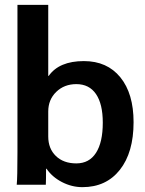

<svg xmlns="http://www.w3.org/2000/svg" viewBox="-20 -762 598 792"><path d="M172 -66H170Q170 -18 169 0H49Q52 -29 52 -133V-742H179V-449H181Q224 -510 326 -510Q422 -510 476.5 -443Q531 -376 531 -258Q531 -133 474.5 -61.5Q418 10 320 10Q276 10 235.5 -11Q195 -32 172 -66ZM404 -256Q404 -333 376 -374Q348 -415 295 -415Q245 -415 212 -383Q179 -351 179 -302V-199Q179 -149 210.5 -118.5Q242 -88 295 -88Q348 -88 376 -131.5Q404 -175 404 -256Z"/></svg>

Font: Sarabun
Style: Bold
Weight: 700
Designer: Suppakit Chalermlarp | Katatrad Co.,Ltd.
Foundry: Cadson Demak Co.,Ltd.
Version: Version 1.000; ttfautohint (v1.6)